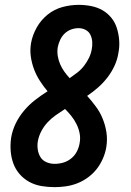

<svg xmlns="http://www.w3.org/2000/svg" viewBox="-20 -763 540 791"><path d="M205 8Q178 8 151 3.5Q124 -1 101 -13.5Q78 -26 61 -45.5Q44 -65 35 -89.5Q26 -114 24 -141.5Q22 -169 26 -196Q31 -226 44.5 -254Q58 -282 78.5 -306.5Q99 -331 124 -350.5Q149 -370 176 -387Q159 -407 144.5 -429.5Q130 -452 120.5 -477Q111 -502 107 -529.5Q103 -557 108 -586Q114 -619 131.5 -650Q149 -681 176.5 -703Q204 -725 237.5 -734Q271 -743 304 -743Q330 -743 355.5 -738Q381 -733 402 -721Q423 -709 438.5 -690Q454 -671 461.5 -647Q469 -623 471 -597Q473 -571 468 -546Q464 -519 452.5 -493.5Q441 -468 423.5 -445Q406 -422 384.5 -403Q363 -384 339 -368Q358 -347 375 -324Q392 -301 403 -274Q414 -247 418.5 -217.5Q423 -188 418 -157Q414 -133 404 -110Q394 -87 379 -67.5Q364 -48 343 -32.5Q322 -17 299 -8Q276 1 252 4.5Q228 8 205 8ZM267 -441Q283 -452 298.5 -464Q314 -476 326 -491.5Q338 -507 346.5 -524.5Q355 -542 358 -560Q361 -575 360 -590.5Q359 -606 352.5 -619.5Q346 -633 332.5 -640Q319 -647 304 -647Q288 -647 273 -641.5Q258 -636 246.5 -625Q235 -614 228 -599Q221 -584 218 -569Q215 -550 218 -532Q221 -514 228 -498Q235 -482 245 -468Q255 -454 267 -441ZM205 -88Q223 -88 240.5 -93Q258 -98 273 -110Q288 -122 296.5 -138.5Q305 -155 308 -173Q312 -194 308 -214Q304 -234 295 -252Q286 -270 274 -285Q262 -300 248 -314Q229 -302 210.5 -289Q192 -276 176.5 -259.5Q161 -243 150.5 -223Q140 -203 136 -182Q133 -165 135.5 -147.5Q138 -130 146.5 -116Q155 -102 171 -95Q187 -88 205 -88Z"/></svg>

Font: iosevka_custom_sans_ss08
Style: Bold Italic
Weight: 700
Italic angle: -10°
Designer: Belleve Invis
Foundry: Belleve Invis
Version: Version 10.3.0; ttfautohint (v1.8.3)